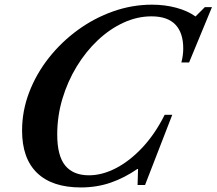

<svg xmlns="http://www.w3.org/2000/svg" viewBox="-20 -792 928 822"><path d="M326 10.5Q203.5 10.5 139 -51.5Q74.5 -113.5 74.5 -233Q74.5 -317.5 105 -397Q135.5 -476.5 189.2 -544.5Q243 -612.5 313.5 -663.8Q384 -715 465 -743.5Q546 -772 630.5 -772Q685 -772 734 -759Q783 -746 817 -721.5L857 -761.5H887.5L789.5 -524.5H756.5Q764.5 -555.5 764.5 -584.5Q764.5 -651.5 730.8 -686.8Q697 -722 628.5 -722Q567.5 -722 508.8 -695Q450 -668 398.8 -619.8Q347.5 -571.5 308.5 -507.5Q269.5 -443.5 247.2 -369.2Q225 -295 225 -216Q225 -125 259.2 -83.2Q293.5 -41.5 361 -41.5Q417.5 -41.5 476.8 -72.2Q536 -103 590 -160.8Q644 -218.5 685 -300.5H717.5L601 0H569L571 -68.5H568Q513 -30.5 453.8 -10Q394.5 10.5 326 10.5Z"/></svg>

Font: Libre Caslon Text SemiBold Italic
Style: Regular
Weight: 600
Italic angle: -22.583°
Designer: Pablo Impallari, Rodrigo Fuenzalida, Katja Schimmel
Foundry: Pablo Impallari, Rodrigo Fuenzalida
Version: Version 2.000